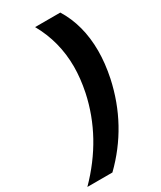

<svg xmlns="http://www.w3.org/2000/svg" viewBox="-295 -788 867 1036"><g transform="rotate(-30 138.5 -270.0)"><path d="M171 -270Q188 -353 188 -425Q188 -581 113 -714H270Q344 -594 344 -433Q344 -357 326 -270Q270 -9 82 174H-74Q118 -21 171 -270Z"/></g></svg>

Font: Prompt Semibold
Style: Italic
Weight: 600
Italic angle: -12°
Designer: Katatrad Team
Foundry: CadsonDemak
Version: Version 1.000